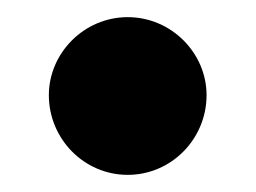

<svg xmlns="http://www.w3.org/2000/svg" viewBox="-20 -187 299 224"><path d="M129 -167C78 -167 37 -125 37 -76C37 -25 78 17 129 17C180 17 221 -25 221 -76C221 -125 180 -167 129 -167Z"/></svg>

Font: Glow Sans TC Normal
Style: Bold
Weight: 700
Designer: Ryoko NISHIZUKA (kana, bopomofo & ideographs); Paul D. Hunt (Latin, Greek & Cyrillic); Sandoll Communications, Soo-young
Version: Version 0.93